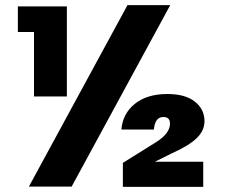

<svg xmlns="http://www.w3.org/2000/svg" viewBox="-20 -729 884 750"><path d="M92.8 0 478 -709H645L259.8 0ZM112.8 -352.1V-604H49.8V-704.1H241.2V-352.1ZM460 1V-92.8L589.8 -173.8Q644 -208 644 -246.1Q644 -272 618.2 -272Q585.4 -272 581.1 -223.1H454.1Q459.5 -285.6 507.1 -323.7Q554.7 -361.8 633.8 -361.8Q703.6 -361.8 741.2 -332Q778.8 -302.2 778.8 -255.9Q778.8 -219.2 749 -189.9Q719.2 -160.6 650.9 -129.9L585 -97.2H773.9V1Z"/></svg>

Font: Biathlonist
Style: Bold
Weight: 700
Designer: Go4gold
Foundry: Go4gold
Version: Version 3.010;FEAKit 1.0